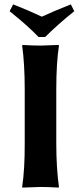

<svg xmlns="http://www.w3.org/2000/svg" viewBox="-20 -853 370 876"><path d="M23.9 -801.8 40 -833Q106.9 -807.1 170.9 -776.9Q221.7 -800.8 303.2 -833L318.8 -801.8Q243.7 -741.7 186 -684.1H155.8Q109.9 -732.9 23.9 -801.8ZM92.8 -444.8Q92.8 -560.1 81.1 -645L83 -647.9Q130.9 -645 165 -645Q165 -645 248 -647.9L249 -645Q236.8 -565.9 236.8 -444.8V-200.2Q236.8 -86.4 249 0L247.1 2.9Q199.2 0 165 0Q165 0 82 2.9L81.1 0Q93.3 -81.1 92.8 -200.2Z"/></svg>

Font: Linux Biolinum
Style: Bold
Weight: 700
Designer: Philipp H. Poll
Foundry: Philipp H. Poll
Version: Version 1.3.2 ; ttfautohint (v0.9)